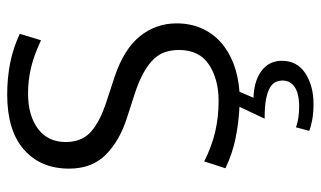

<svg xmlns="http://www.w3.org/2000/svg" viewBox="-199 -479 892 534"><g transform="rotate(-90 247.0 -212.0)"><path d="M251 -638Q296 -638 337.5 -630Q379 -622 420 -603L402 -544Q359 -564 324.5 -572Q290 -580 254 -580Q193 -580 156 -552.5Q119 -525 119 -475Q119 -431 147 -405.5Q175 -380 234 -361L301 -339Q378 -313 413.5 -268.5Q449 -224 449 -167Q449 -129 435.5 -98Q422 -67 397 -44.5Q372 -22 337 -8.5Q302 5 259 8L242 47Q270 48 289.5 55Q309 62 321.5 73Q334 84 339.5 97.5Q345 111 345 126Q345 168 310.5 191Q276 214 224 214Q201 214 181.5 210.5Q162 207 150 202L160 165Q173 170 188 172Q203 174 217 174Q254 174 272 161.5Q290 149 290 128Q290 118 286 109Q282 100 270.5 93Q259 86 238.5 82Q218 78 184 78L217 8Q174 6 131 -2.5Q88 -11 46 -31L65 -90Q107 -69 147.5 -59.5Q188 -50 233 -50Q294 -50 334.5 -77Q375 -104 375 -160Q375 -180 369.5 -197.5Q364 -215 350 -230Q336 -245 312 -258.5Q288 -272 251 -284L186 -305Q123 -325 84 -363.5Q45 -402 45 -466Q45 -545 98 -591.5Q151 -638 251 -638Z"/></g></svg>

Font: Mukta Vaani Light
Style: Regular
Weight: 300
Designer: Noopur Datye, Girish Dalvi, Yashodeep Gholap, Pallavi Karambelkar
Foundry: Ek Type
Version: Version 2.538;PS 1.000;hotconv 16.6.51;makeotf.lib2.5.65220;